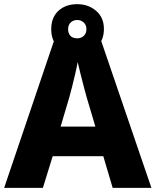

<svg xmlns="http://www.w3.org/2000/svg" viewBox="-20 -902 748 922"><path d="M521 0 476 -152H233L186 0H0L243 -717H462L707 0ZM397 -432Q392 -449 383.5 -481.5Q375 -514 366.5 -548Q358 -582 353 -604Q349 -581 341.5 -548.5Q334 -516 326 -484.5Q318 -453 312 -432L271 -294H438ZM351 -642Q295 -642 260.5 -674Q226 -706 226 -762Q226 -818 260.5 -850Q295 -882 351 -882Q404 -882 441.5 -850Q479 -818 479 -763Q479 -706 442 -674Q405 -642 351 -642ZM351 -718Q370 -718 382.5 -730Q395 -742 395 -762Q395 -782 382 -794Q369 -806 351 -806Q332 -806 319.5 -794Q307 -782 307 -762Q307 -742 318 -730Q329 -718 351 -718Z"/></svg>

Font: Noto Sans Syriac ExtraBold
Style: Regular
Weight: 800
Designer: Patrick Giasson and the Monotype Design Team
Foundry: Monotype Imaging Inc.
Version: Version 3.000; ttfautohint (v1.8.4.7-5d5b)